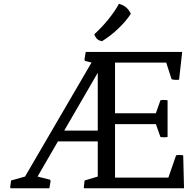

<svg xmlns="http://www.w3.org/2000/svg" viewBox="-20 -1006 1042 1026"><path d="M34.2 -4.4 37.1 0H243.7L250.5 -39.1L247.1 -45.9L180.7 -62.5L289.6 -250.5H502.4V-62.5L432.1 -41.5L427.7 -4.4L430.2 0H963.4L959 -175.8C937 -180.7 920.9 -175.8 920.9 -175.8L879.9 -57.1H594.7V-342.8H813L837.4 -273.9C856.9 -270.5 875.5 -273.9 875.5 -273.9V-470.2C875.5 -470.2 853.5 -474.1 837.4 -470.2L813 -400.9H594.7V-671.4H868.2L897 -582.5C897 -582.5 915 -576.7 937 -580.1L953.6 -728.5H438L431.2 -687L434.6 -680.2L469.2 -671.9L113.8 -62.5L39.1 -41.5ZM323.2 -308.1 502.4 -617.2V-308.1ZM524.9 -785.6C588.4 -824.7 645.5 -880.9 679.2 -932.1C666.5 -959.5 647.9 -976.6 615.7 -985.8C585.9 -930.2 534.2 -868.7 483.9 -822.8C492.7 -798.3 505.4 -789.6 524.9 -785.6Z"/></svg>

Font: Trykker
Style: Regular
Weight: 400
Designer: Magnus Gaarde
Foundry: Magnus Gaarde
Version: Version 1.001